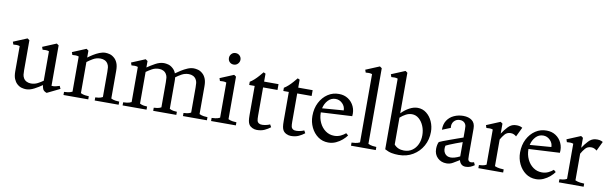

<svg xmlns="http://www.w3.org/2000/svg" viewBox="-49 -1302 5811 1823"><g transform="rotate(10 2856.5 -390.5)"><path d="M426 8Q396 -2 388 -22Q380 -42 379 -59Q347 -36 305.5 -14Q264 8 226 8Q208 8 184.5 2Q161 -4 138 -25Q120 -42 108.5 -69.5Q97 -97 97 -142V-385Q84 -390 66.5 -390.5Q49 -391 35 -389L26 -415L158 -470L178 -456V-167Q178 -142 180 -124.5Q182 -107 192 -90Q203 -72 222 -63Q241 -54 263 -54Q298 -54 327.5 -69.5Q357 -85 379 -101V-385Q366 -390 348.5 -390.5Q331 -391 317 -389L308 -415L440 -470L460 -456V-66Q481 -64 501.5 -69Q522 -74 537 -79L549 -52Z M587 0V-30Q600 -30 623 -33Q646 -36 666 -46V-385Q653 -390 635.5 -390.5Q618 -391 604 -389L595 -415L727 -470L747 -456V-389Q769 -406 796.5 -423Q824 -440 853.5 -452Q883 -464 911 -464Q929 -464 952.5 -458Q976 -452 999 -431Q1017 -415 1028.5 -387Q1040 -359 1040 -314V-46Q1060 -36 1083 -33Q1106 -30 1119 -30V0H888V-30Q899 -30 920 -33Q941 -36 959 -46V-289Q959 -314 957 -332Q955 -350 945 -366Q934 -384 915.5 -393Q897 -402 874 -402Q835 -402 802.5 -383Q770 -364 747 -346V-46Q767 -36 790 -33Q813 -30 826 -30V0Z M1157 0V-30Q1170 -30 1193 -33Q1216 -36 1236 -46V-385Q1223 -390 1205.5 -390.5Q1188 -391 1174 -389L1165 -415L1297 -470L1317 -456V-394Q1350 -417 1392.5 -440.5Q1435 -464 1475 -464Q1493 -464 1516.5 -458Q1540 -452 1563 -431Q1572 -423 1580 -411.5Q1588 -400 1593 -386Q1615 -402 1643.5 -420Q1672 -438 1702.5 -451Q1733 -464 1762 -464Q1780 -464 1803.5 -458Q1827 -452 1850 -431Q1868 -415 1879.5 -387Q1891 -359 1891 -314V-46Q1911 -36 1934 -33Q1957 -30 1970 -30V0H1739V-30Q1750 -30 1771 -33Q1792 -36 1810 -46V-289Q1810 -314 1808 -332Q1806 -350 1796 -366Q1785 -384 1766.5 -393Q1748 -402 1725 -402Q1688 -402 1656.5 -384.5Q1625 -367 1602 -349Q1603 -342 1603.5 -333Q1604 -324 1604 -314V-46Q1622 -36 1643 -33Q1664 -30 1675 -30V0H1452V-30Q1463 -30 1484 -33Q1505 -36 1523 -46V-289Q1523 -314 1521 -332Q1519 -350 1509 -366Q1498 -384 1479.5 -393Q1461 -402 1438 -402Q1401 -402 1370.5 -385Q1340 -368 1317 -351V-46Q1335 -36 1356 -33Q1377 -30 1388 -30V0Z M2010 0V-30Q2023 -30 2046 -33Q2069 -36 2089 -46V-385Q2076 -390 2058.5 -390.5Q2041 -391 2027 -389L2018 -415L2150 -470L2170 -456V-46Q2190 -36 2213 -33Q2236 -30 2249 -30V0ZM2128 -565Q2104 -565 2088.5 -580.5Q2073 -596 2073 -620Q2073 -642 2088.5 -659Q2104 -676 2128 -676Q2152 -676 2168 -660Q2184 -644 2184 -621Q2184 -599 2168 -582Q2152 -565 2128 -565Z M2451 8Q2429 8 2408 -2Q2387 -12 2376 -29Q2367 -43 2363.5 -64Q2360 -85 2360 -122V-400H2307V-431Q2327 -443 2348 -462Q2369 -481 2388 -503Q2407 -525 2421 -542L2441 -533V-456H2580V-400H2441V-127Q2441 -96 2444.5 -80.5Q2448 -65 2462 -56Q2475 -48 2496.5 -49Q2518 -50 2538.5 -55.5Q2559 -61 2568 -66L2582 -41Q2557 -21 2525.5 -6.5Q2494 8 2451 8Z M2780 8Q2758 8 2737 -2Q2716 -12 2705 -29Q2696 -43 2692.5 -64Q2689 -85 2689 -122V-400H2636V-431Q2656 -443 2677 -462Q2698 -481 2717 -503Q2736 -525 2750 -542L2770 -533V-456H2909V-400H2770V-127Q2770 -96 2773.5 -80.5Q2777 -65 2791 -56Q2804 -48 2825.5 -49Q2847 -50 2867.5 -55.5Q2888 -61 2897 -66L2911 -41Q2886 -21 2854.5 -6.5Q2823 8 2780 8Z M2949 -215Q2949 -288 2978 -344.5Q3007 -401 3055.5 -433Q3104 -465 3163 -464Q3213 -464 3251 -439Q3289 -414 3308.5 -371.5Q3328 -329 3322 -278L3022 -262V-259Q3022 -207 3043 -162.5Q3064 -118 3101 -91.5Q3138 -65 3185 -65Q3219 -65 3247 -78.5Q3275 -92 3294 -109L3315 -91Q3300 -69 3273.5 -46Q3247 -23 3213 -7.5Q3179 8 3140 8Q3084 8 3041 -23Q2998 -54 2973.5 -105Q2949 -156 2949 -215ZM3139 -412Q3096 -412 3066.5 -380Q3037 -348 3027 -302L3233 -318Q3233 -356 3205 -384Q3177 -412 3139 -412Z M3359 0V-30Q3372 -30 3395 -33Q3418 -36 3438 -46V-704Q3425 -709 3407.5 -709.5Q3390 -710 3376 -708L3367 -734L3499 -789L3519 -775V-46Q3539 -36 3562 -33Q3585 -30 3598 -30V0Z M3685 -23V-704Q3672 -709 3654.5 -709.5Q3637 -710 3623 -708L3614 -734L3746 -789L3766 -775V-384Q3802 -421 3842.5 -442.5Q3883 -464 3921 -464Q3969 -464 4006 -435Q4043 -406 4063.5 -359.5Q4084 -313 4084 -261Q4084 -186 4050 -125Q4016 -64 3956 -28Q3896 8 3819 8Q3783 8 3751.5 2Q3720 -4 3685 -23ZM3878 -395Q3848 -395 3819 -379.5Q3790 -364 3766 -342V-83Q3801 -42 3861 -42Q3907 -42 3940 -65Q3973 -88 3991 -127Q4009 -166 4009 -215Q4009 -262 3992 -303Q3975 -344 3945.5 -369.5Q3916 -395 3878 -395Z M4280 8Q4228 8 4194 -25Q4160 -58 4160 -111Q4160 -130 4163.5 -148Q4167 -166 4174 -179Q4183 -184 4210.5 -194.5Q4238 -205 4274 -218Q4310 -231 4343.5 -243Q4377 -255 4398 -262V-339Q4398 -359 4396.5 -371Q4395 -383 4388 -394Q4382 -404 4369 -412Q4356 -420 4336 -420Q4300 -420 4278.5 -394.5Q4257 -369 4263 -331L4183 -299Q4182 -352 4206 -389Q4230 -426 4271.5 -445Q4313 -464 4361 -464Q4413 -464 4445 -439.5Q4477 -415 4477 -363V-107Q4477 -79 4478.5 -67.5Q4480 -56 4490 -48Q4500 -41 4514 -43Q4528 -45 4537 -48L4549 -22Q4531 -9 4510.5 -0.5Q4490 8 4465 8Q4438 8 4422 -7.5Q4406 -23 4402 -45Q4370 -26 4342 -9Q4314 8 4280 8ZM4310 -54Q4326 -54 4348 -60Q4370 -66 4398 -80V-218Q4368 -208 4334.5 -195Q4301 -182 4275.5 -171.5Q4250 -161 4242 -156Q4232 -112 4251.5 -83Q4271 -54 4310 -54Z M4587 0V-30Q4598 -30 4619 -33Q4640 -36 4658 -46V-385Q4645 -390 4627.5 -390.5Q4610 -391 4596 -389L4587 -415L4719 -470L4739 -456V-360Q4763 -397 4792 -428Q4821 -459 4857 -463Q4902 -468 4931 -450L4887 -359Q4879 -367 4865 -374Q4851 -381 4833 -381Q4797 -381 4776 -356.5Q4755 -332 4739 -303V-46Q4762 -36 4787 -33Q4812 -30 4826 -30V0Z M4951 -215Q4951 -288 4980 -344.5Q5009 -401 5057.5 -433Q5106 -465 5165 -464Q5215 -464 5253 -439Q5291 -414 5310.5 -371.5Q5330 -329 5324 -278L5024 -262V-259Q5024 -207 5045 -162.5Q5066 -118 5103 -91.5Q5140 -65 5187 -65Q5221 -65 5249 -78.5Q5277 -92 5296 -109L5317 -91Q5302 -69 5275.5 -46Q5249 -23 5215 -7.5Q5181 8 5142 8Q5086 8 5043 -23Q5000 -54 4975.5 -105Q4951 -156 4951 -215ZM5141 -412Q5098 -412 5068.5 -380Q5039 -348 5029 -302L5235 -318Q5235 -356 5207 -384Q5179 -412 5141 -412Z M5363 0V-30Q5374 -30 5395 -33Q5416 -36 5434 -46V-385Q5421 -390 5403.5 -390.5Q5386 -391 5372 -389L5363 -415L5495 -470L5515 -456V-360Q5539 -397 5568 -428Q5597 -459 5633 -463Q5678 -468 5707 -450L5663 -359Q5655 -367 5641 -374Q5627 -381 5609 -381Q5573 -381 5552 -356.5Q5531 -332 5515 -303V-46Q5538 -36 5563 -33Q5588 -30 5602 -30V0Z"/></g></svg>

Font: Joan
Style: Regular
Weight: 400
Designer: Paolo Biagini
Version: Version 1.001; ttfautohint (v1.8.4.7-5d5b);gftools[0.9.30]